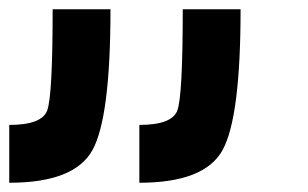

<svg xmlns="http://www.w3.org/2000/svg" viewBox="-20 -645 665 415"><path d="M0 -250V-375Q70.3 -375 82 -406.2Q93.8 -437.5 93.8 -625H218.8Q218.8 -390.6 179.7 -320.3Q140.6 -250 0 -250ZM281.2 -250V-375Q351.6 -375 363.3 -406.2Q375 -437.5 375 -625H500Q500 -390.6 460.9 -320.3Q421.9 -250 281.2 -250Z"/></svg>

Font: CraftyPE
Style: Regular
Weight: 400
Designer: Erek Butcher
Foundry: Haunted Coop
Version: Version 0.018;April 4, 2024;FontCreator 15.0.0.2962 64-bit